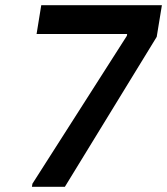

<svg xmlns="http://www.w3.org/2000/svg" viewBox="-20 -720 644 740"><path d="M105 -12 469 -582 470 -589H121L139 -700H604L584 -578L230 0H103Z"/></svg>

Font: Be Vietnam SemiBold
Style: Italic
Weight: 600
Italic angle: -9.556°
Designer: Gabriel Lam
Foundry: TypeRant
Version: Version 3.000